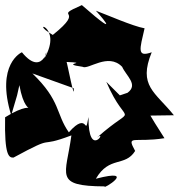

<svg xmlns="http://www.w3.org/2000/svg" viewBox="-29 -636 702 753"><path d="M38 -262 47 -302C77 -133 144 -271 -9 -176C-12 -25 6 -17 24 -18C201 -114 108 -51 251 -105C230 52 180 94 382 95C369 111 516 21 347 65C400 -26 461 20 501 -44C465 -110 496 -75 616 -94C500 -272 521 -285 513 -182L653 -184C579 -276 512 -299 566 -431C507 -410 519 -443 538 -525C492 -533 388 -579 347 -594C347 -594 468 -462 292 -616C169 -562 315 -608 178 -499C76 -558 222 -539 145 -407C166 -488 147 -320 57 -431C56 -431 -47 -385 15 -184ZM441 -262 388 -315C470 -123 512 -239 351 -96C395 -132 317 -8 318 -177C302 -90 320 -207 241 -117C189 -191 210 -240 98 -348L260 -290C265 -230 233 -397 232 -393C329 -389 200 -387 295 -374C317 -361 395 -431 450 -374C466 -338 515 -304 471 -272Z"/></svg>

Font: Asimov Silicon
Style: Regular
Weight: 400
Designer: Google
Version: Version 2.000980; 2014